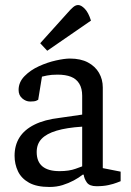

<svg xmlns="http://www.w3.org/2000/svg" viewBox="-20 -737 520 764"><path d="M177 7Q126 7 95.5 -10Q65 -27 51.5 -55.5Q38 -84 38 -117Q38 -159 57.5 -190Q77 -221 117 -241Q157 -261 217 -268L307 -281V-356Q307 -385 295.5 -404Q284 -423 262.5 -431.5Q241 -440 209 -440Q184 -440 167 -436.5Q150 -433 147 -432L132 -340Q131 -339 124 -336Q117 -333 100 -333Q83 -333 68.5 -345.5Q54 -358 54 -379Q54 -410 77.5 -434Q101 -458 135 -473.5Q169 -489 203 -496.5Q237 -504 258 -504Q301 -504 330 -488.5Q359 -473 374 -447Q389 -421 389 -389V-68L460 -54V-16Q457 -15 444.5 -10Q432 -5 411.5 -0.5Q391 4 364 4Q336 4 325.5 -11Q315 -26 313 -42H309Q294 -30 273.5 -19Q253 -8 229 -0.5Q205 7 177 7ZM217 -56Q255 -56 281 -65.5Q307 -75 307 -75V-233Q245 -229 205 -217Q165 -205 145.5 -184.5Q126 -164 126 -132Q126 -56 217 -56ZM168 -535 140 -565 249 -686Q261 -700 271 -708.5Q281 -717 291 -717Q303 -717 317.5 -702Q332 -687 342 -655Z"/></svg>

Font: Faustina Light
Style: Regular
Weight: 400
Version: Version 1.200